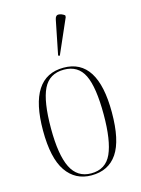

<svg xmlns="http://www.w3.org/2000/svg" viewBox="-122 -875 701 954"><g transform="rotate(-15 228.5 -397.5)"><path d="M228 10Q145 10 98.5 -57.5Q52 -125 52 -267Q52 -543 231 -543Q406 -543 406 -267Q406 -123 361 -56.5Q316 10 228 10ZM229 0Q304 0 334 -66.5Q364 -133 364 -267Q364 -407 333.5 -470Q303 -533 230 -533Q155 -533 124 -469.5Q93 -406 93 -267Q93 -131 125.5 -65.5Q158 0 229 0ZM229 -605 221 -608 256 -783Q260 -805 275.5 -804.5Q291 -804 307 -792V-783Z"/></g></svg>

Font: Noto Serif Display Condensed ExtraLight
Style: Regular
Weight: 200
Width: 3
Designer: Monotype Design Team
Foundry: Monotype Imaging Inc.
Version: Version 2.009